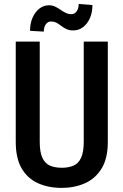

<svg xmlns="http://www.w3.org/2000/svg" viewBox="-20 -916 607 946"><path d="M392.6 -710.9H511.2V-217.3Q511.2 -135.7 480.7 -85.9Q450.2 -36.1 398.7 -13.2Q347.2 9.8 284.2 9.8Q218.8 9.8 167.5 -13.2Q116.2 -36.1 86.9 -85.9Q57.6 -135.7 57.6 -217.3V-710.9H175.8V-217.3Q175.8 -166.5 188.7 -138.7Q201.7 -110.8 225.8 -100.1Q250 -89.4 284.2 -89.4Q318.4 -89.4 342.5 -100.1Q366.7 -110.8 379.6 -138.7Q392.6 -166.5 392.6 -217.3ZM367.7 -896.5 435.5 -891.1Q435.5 -855.5 423.1 -826.9Q410.6 -798.3 389.2 -782.2Q367.7 -766.1 340.8 -766.1Q321.3 -766.1 307.4 -772.7Q293.5 -779.3 282.2 -788.1Q271 -796.9 259 -803.5Q247.1 -810.1 230.5 -810.1Q215.8 -810.1 205.8 -796.4Q195.8 -782.7 195.8 -760.3L127.9 -764.2Q127.9 -799.8 140.1 -828.1Q152.3 -856.4 173.6 -873.3Q194.8 -890.1 221.7 -890.1Q237.8 -890.1 251.5 -883.5Q265.1 -877 277.6 -868.2Q290 -859.4 303.5 -852.8Q316.9 -846.2 332 -846.2Q347.2 -846.2 357.4 -859.9Q367.7 -873.5 367.7 -896.5Z"/></svg>

Font: Roboto Condensed Medium
Style: Regular
Weight: 500
Designer: Christian Robertson
Foundry: Google
Version: Version 3.0